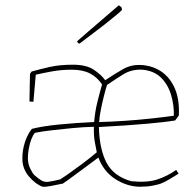

<svg xmlns="http://www.w3.org/2000/svg" viewBox="-20 -704 740 730"><path d="M142 6Q116 -3 90.5 -32.5Q65 -62 65 -101Q65 -133 74.5 -162.5Q84 -192 101 -214Q139 -224 203.5 -230.5Q268 -237 338 -240Q341 -278 349.5 -313Q358 -348 368 -383Q350 -410 322.5 -424.5Q295 -439 253 -439Q213 -439 177.5 -432.5Q142 -426 116 -420L108 -328L107 -317L92 -318L94 -423L100 -432Q132 -441 169.5 -449.5Q207 -458 257 -458Q308 -458 336.5 -439Q365 -420 380 -399Q416 -423 446.5 -440.5Q477 -458 512 -457Q555 -456 589.5 -434.5Q624 -413 643.5 -370.5Q663 -328 660 -265L646 -246Q611 -240 538.5 -233.5Q466 -227 356 -221Q358 -137 385 -85.5Q412 -34 479 -15Q539 -9 577.5 -21.5Q616 -34 650 -58L659 -44Q644 -34 623.5 -22Q603 -10 589 -5Q580 -2 559.5 2Q539 6 511 6Q462 5 418 -23.5Q374 -52 354 -105Q333 -89 307 -70Q281 -51 257.5 -33.5Q234 -16 219 -6Q194 -1 174 3Q154 7 142 6ZM357 -240Q400 -241 452.5 -244.5Q505 -248 555.5 -253.5Q606 -259 641 -264Q642 -304 630.5 -343Q619 -382 592.5 -408.5Q566 -435 521 -439Q480 -441 448 -421Q416 -401 387 -381Q382 -366 375.5 -340.5Q369 -315 363.5 -287.5Q358 -260 357 -240ZM209 -22Q213 -24 236 -40Q259 -56 290.5 -79.5Q322 -103 348 -125Q344 -143 340 -167Q336 -191 337 -222Q299 -221 256 -217Q213 -213 175 -208.5Q137 -204 113 -199Q106 -192 99.5 -175.5Q93 -159 89.5 -139Q86 -119 86 -103Q86 -82 94.5 -64Q103 -46 111 -38Q128 -23 139 -17Q150 -11 165 -13Q180 -15 209 -22ZM276 -541 273 -547 312 -581 426 -679 432 -684Q434 -683 436.5 -680.5Q439 -678 442 -676L444 -667Q444 -665 425 -649Q406 -633 378 -611Q350 -589 323 -569Q296 -549 282 -538Z"/></svg>

Font: Labrada Thin
Style: Regular
Weight: 100
Designer: Mercedes Jáuregui
Foundry: Omnibus-Type Team
Version: Version 1.000; ttfautohint (v1.8.4.7-5d5b)